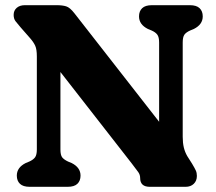

<svg xmlns="http://www.w3.org/2000/svg" viewBox="-20 -720 834 740"><path d="M290.4 -43.2Q290.4 -23.2 278.3 -11.6Q266.3 0 241 0H94.2Q69 0 56.9 -11.6Q44.8 -23.2 44.8 -43.2Q44.8 -74.4 79 -91.6L93 -97.4Q108.1 -104.2 115.1 -113.6Q122 -123.1 122 -143.8V-502.4Q122 -529.9 115.7 -543.8Q109.3 -557.6 96.4 -572.4L59.4 -614.6Q47.2 -628.5 39.9 -638.2Q32.6 -647.8 32.6 -662.6Q32.6 -679.5 44.5 -689.8Q56.3 -700 75.6 -700H199.4Q220.3 -700 234.9 -695.6Q249.5 -691.2 267 -668.6L616.3 -221.2L593.3 -131.2V-556.2Q593.3 -576.9 586.3 -586.4Q579.3 -595.9 564 -602.6L550 -608.4Q515.8 -625.6 515.8 -656.8Q515.8 -676.8 527.9 -688.4Q540 -700 565.2 -700H712Q737.3 -700 749.3 -688.4Q761.4 -676.8 761.4 -656.8Q761.4 -625.6 727.2 -608.4L713.2 -602.6Q697.3 -595.5 690.7 -586.4Q684.2 -577.3 684.2 -556.2V-193Q684.2 -169.5 688.5 -151.4Q692.9 -133.4 701.8 -118.2L720.2 -89.2Q730.6 -71.9 734.7 -62.8Q738.8 -53.8 738.8 -42Q738.8 -23 726.8 -11.5Q714.9 0 695.4 0H557.4Q520.2 0 520.2 -33.8Q520.2 -46.4 512.9 -56.6Q505.5 -66.9 487.6 -90.2L167.7 -500.4L212.9 -557.4V-143.8Q212.9 -122.7 219.5 -113.8Q226.2 -105 242.2 -97.4L256.2 -91.6Q290.4 -74.4 290.4 -43.2Z"/></svg>

Font: Fraunces SuperSoft
Style: Regular
Weight: 900
Version: Version 1.000;[b76b70a41]